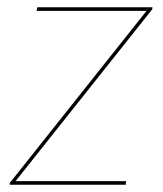

<svg xmlns="http://www.w3.org/2000/svg" viewBox="-20 -510 450 530"><path d="M400.5 -486.5Q400.5 -483.5 396 -479L23 -10H328L327 0H7V-3Q7 -5 8.2 -6.8Q9.5 -8.5 11 -10L384.5 -480H81L83 -490H401Z"/></svg>

Font: Lato Hairline
Style: Italic
Weight: 250
Italic angle: -7°
Designer: Lukasz Dziedzic
Foundry: Lukasz Dziedzic
Version: Version 1.104; Western+Polish opensource